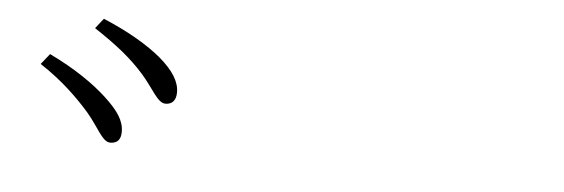

<svg xmlns="http://www.w3.org/2000/svg" viewBox="-30 -904 1060 361"><g transform="rotate(5 500.0 -723.5)"><path d="M138 -661C161 -634 171 -608 186 -608C199 -608 206 -615 206 -630C206 -651 194 -669 168 -693C144 -715 109 -740 59 -764L43 -744C86 -716 116 -686 138 -661ZM234 -742C257 -716 268 -690 283 -690C295 -690 303 -697 303 -713C303 -733 291 -753 264 -776C240 -796 204 -818 154 -839L139 -820C183 -791 210 -769 234 -742Z"/></g></svg>

Font: Noto Serif TC ExtraLight
Style: Regular
Weight: 200
Designer: Ryoko NISHIZUKA 西塚涼子 (kana & ideographs); Frank Grießhammer (Latin, Greek & Cyrillic); Wenlong ZHANG 张文龙 (bopomofo); San
Foundry: Adobe
Version: Version 2.001;hotconv 1.1.0;makeotfexe 2.6.0